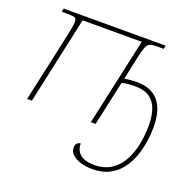

<svg xmlns="http://www.w3.org/2000/svg" viewBox="-134 -676 1074 1056"><g transform="rotate(20 403.0 -148.0)"><path d="M511 240Q476 240 445 231Q414 222 395 205Q376 188 376 164Q376 132 405 129Q405 170 432.5 192.5Q460 215 513 215Q573 215 613.5 188Q654 161 678 116.5Q702 72 712.5 18Q723 -36 723 -91Q723 -143 710 -183Q697 -223 665.5 -246Q634 -269 576 -269Q559 -269 540.5 -267.5Q522 -266 502 -261L445 0H417L529 -511H183L72 0H44L131 -398Q138 -430 142 -453Q146 -476 146 -487Q146 -506 137 -511Q128 -516 93 -516H59L63 -536H660L656 -516H613Q588 -516 575 -510Q562 -504 554.5 -485.5Q547 -467 538 -428L508 -288Q544 -294 580 -294Q666 -294 708.5 -242.5Q751 -191 751 -92Q751 -53 744.5 -8Q738 37 722.5 81Q707 125 679.5 161Q652 197 611 218.5Q570 240 511 240Z"/></g></svg>

Font: Noto Serif Thin
Style: Italic
Weight: 100
Italic angle: -12°
Designer: Monotype Design Team
Foundry: Monotype Imaging Inc.
Version: Version 2.014; ttfautohint (v1.8.4.7-5d5b)